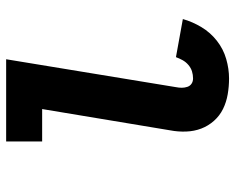

<svg xmlns="http://www.w3.org/2000/svg" viewBox="-92 -684 783 640"><g transform="rotate(-90 300.0 -363.5)"><path d="M359 8Q332 8 306 3.5Q280 -1 257.5 -12Q235 -23 218 -42Q201 -61 192 -84.5Q183 -108 182 -135Q181 -162 186 -188L257 -615H149V-735H423L330 -169Q328 -159 328 -149.5Q328 -140 331 -131Q334 -122 341.5 -117Q349 -112 359 -112Q371 -112 382.5 -115.5Q394 -119 404 -127.5Q414 -136 420 -147Q426 -158 430 -169L557 -146Q548 -114 530 -84Q512 -54 484.5 -32.5Q457 -11 424 -1.5Q391 8 359 8Z"/></g></svg>

Font: Iosevka Curly Heavy Extended
Style: Italic
Weight: 900
Width: 7
Italic angle: -9°
Monospace: yes
Designer: Belleve Invis
Foundry: Belleve Invis
Version: Version 11.1.0; ttfautohint (v1.8.3)